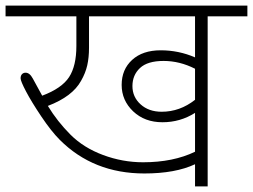

<svg xmlns="http://www.w3.org/2000/svg" viewBox="-35 -664 901 684"><path d="M659.8 0V-78.9Q589.5 -46 479.3 -46Q297.8 -46 178 -165.8Q147.6 -196.2 112.2 -249Q76.8 -301.8 57.6 -338.5Q38.4 -375.1 38.4 -385Q38.4 -394.8 43.5 -399.9Q48.5 -405 56.1 -405Q70.8 -405 81.9 -384.2L115.3 -323.1Q185 -349.3 211.1 -389.3Q237.1 -429.2 237.1 -500.5V-605.7H-15.2V-644.1H846.3V-605.7H704.8V0ZM541 -265.9Q605.7 -265.9 659.8 -308.4V-419.1Q605.2 -446.9 547.8 -446.9Q490.4 -446.9 463.6 -421.6Q436.8 -396.4 436.8 -357.4Q436.8 -318.5 465.9 -292.2Q494.9 -265.9 541 -265.9ZM474.7 -85.9Q581.9 -85.9 659.8 -123.4V-261.9Q607.2 -228.5 543.7 -228.5Q480.3 -228.5 439.3 -267.4Q398.4 -306.4 398.4 -361.5Q398.4 -416.6 435.8 -450.7Q473.2 -484.8 537.4 -484.8Q601.6 -484.8 659.8 -459.6V-605.7H282.1V-493.9Q282.1 -459 275.8 -431.2Q269.5 -403.4 253.8 -376.1Q223 -320 135.5 -286.7Q169.4 -231 216.1 -184.3Q262.9 -137.5 332.4 -111.7Q401.9 -85.9 474.7 -85.9Z"/></svg>

Font: Khula Light
Style: Regular
Weight: 300
Designer: Erin McLaughlin, Steve Matteson
Version: Version 1.002;PS 1.0;hotconv 1.0.72;makeotf.lib2.5.5900; ttf